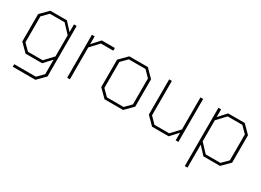

<svg xmlns="http://www.w3.org/2000/svg" viewBox="-23 -1181 2759 2026"><g transform="rotate(30 1356.5 -168.0)"><path d="M124 187V156H388L460 83V-93L374 0H172L78 -94V-428L172 -523H374L460 -429V-523H493V93L400 187ZM363 -30 460 -133V-390L363 -493H184L111 -419V-103L184 -30Z M679 0V-523H712V-427L799 -523H958V-490H807L712 -388V0Z M1134 0 1040 -94V-428L1134 -523H1360L1454 -428V-94L1360 0ZM1146 -30H1349L1421 -103V-419L1349 -493H1146L1073 -419V-103Z M1713 0 1620 -94V-523H1653V-104L1725 -30H1905L2001 -133V-523H2034V0H2001V-93L1916 0Z M2220 187V-523H2253V-429L2339 -523H2541L2635 -428V-94L2541 0H2339L2253 -93V187ZM2350 -30H2529L2602 -103V-419L2529 -493H2350L2253 -390V-133Z"/></g></svg>

Font: Tomorrow ExtraLight
Style: Regular
Weight: 275
Designer: Tony de Marco, Monica Rizzolli
Foundry: Just in Type
Version: Version 2.002